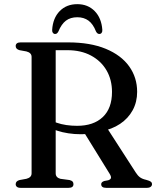

<svg xmlns="http://www.w3.org/2000/svg" viewBox="-20 -904 752 924"><path d="M640 -462Q640 -413 618.5 -373.5Q597 -334 557.8 -307.8Q518.5 -281.5 464.5 -271.5Q448 -268.5 433 -265.5Q418 -262.5 402.8 -260.2Q387.5 -258 369.5 -258Q338 -258 308.8 -262.5Q279.5 -267 254.8 -275.2Q230 -283.5 212 -295.5L216.5 -331.5Q231 -321 252.5 -313.5Q274 -306 299.2 -302.2Q324.5 -298.5 351 -298.5Q430 -298.5 474.5 -340.5Q519 -382.5 519 -461.5Q519 -520 492.8 -565.2Q466.5 -610.5 418.2 -636.5Q370 -662.5 304 -662.5H248V-70Q248 -59.5 253.8 -53Q259.5 -46.5 270.5 -43.5L315 -37.5Q326 -34.5 329.8 -29.8Q333.5 -25 333.5 -17.5Q333.5 0 310 0H79Q67 0 61.2 -5Q55.5 -10 55.5 -17.5Q55.5 -32.5 74 -37.5L107 -43.5Q119 -46.5 125.5 -53Q132 -59.5 132 -70V-630Q132 -640.5 125.5 -647Q119 -653.5 107 -656.5L74 -662.5Q55.5 -667.5 55.5 -682.5Q55.5 -690.5 61.2 -695.2Q67 -700 79 -700H307.5Q414.5 -700 488.8 -669.2Q563 -638.5 601.5 -584.8Q640 -531 640 -462ZM379.5 -275 494.5 -289 633.5 -73.5Q643 -58.5 654 -50.5Q665 -42.5 683.5 -38.5Q700.5 -34 706 -29.5Q711.5 -25 711.5 -17.5Q711.5 -10 705.2 -5Q699 0 686.5 0H491Q467 0 467 -17.5Q467 -23 470.8 -26.8Q474.5 -30.5 482 -33L501 -36.5Q512.5 -40.5 514 -47.5Q515.5 -54.5 508 -67ZM352 -821Q319 -821 297.2 -804.5Q275.5 -788 261 -752.5Q257.5 -746 253.8 -743.2Q250 -740.5 245 -740.5Q238.5 -740.5 234.5 -745.8Q230.5 -751 231 -760Q234.5 -817 267.2 -850.5Q300 -884 352 -884Q403 -884 435.8 -850.5Q468.5 -817 472.5 -760Q473 -751 469 -745.8Q465 -740.5 458 -740.5Q453.5 -740.5 449.5 -743.2Q445.5 -746 442 -752.5Q428 -788.5 405.8 -804.8Q383.5 -821 352 -821Z"/></svg>

Font: Fraunces 17pt
Style: Regular
Weight: 400
Version: Version 1.000;[b76b70a41]